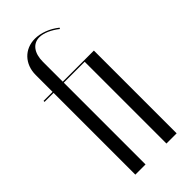

<svg xmlns="http://www.w3.org/2000/svg" viewBox="-225 -759 812 812"><g transform="rotate(-45 180.5 -353.5)"><path d="M9 -495V-489H63V0H124V-489H249V0H310V-495H124V-614C124 -666 148 -698 187 -698C212 -698 244 -684 273 -661L276 -666C244 -692 204 -707 169 -707C107 -707 63 -661 63 -596V-495Z"/></g></svg>

Font: Moniqa Display
Style: Regular
Weight: 400
Designer: Rajesh Rajput
Foundry: Rajesh Rajput
Version: Version 1.000